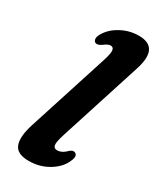

<svg xmlns="http://www.w3.org/2000/svg" viewBox="-187 -783 715 858"><g transform="rotate(30 170.5 -353.5)"><path d="M330 -590 193.5 -164.5Q180 -121.5 183 -107Q186 -92.5 202.5 -92.5Q227 -92.5 252.5 -118.5Q266.5 -130 277.5 -124Q295.5 -114.5 280 -82.5Q263.5 -43 218 -15.5Q172.5 12 116 12Q55 12 41 -25.2Q27 -62.5 49.5 -133L182 -545.5Q195.5 -587.5 193.2 -602.8Q191 -618 176.5 -618Q163.5 -618 142 -601.5Q122.5 -588 110.5 -594.5Q102.5 -599 102 -610.8Q101.5 -622.5 111 -638Q132 -673.5 174.2 -696.2Q216.5 -719 264.5 -719Q371 -719 330 -590Z"/></g></svg>

Font: Fraunces 9pt Soft SemiBold
Style: Italic
Weight: 600
Italic angle: -16°
Version: Version 1.000;[b76b70a41]